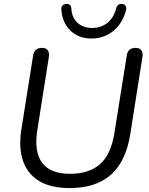

<svg xmlns="http://www.w3.org/2000/svg" viewBox="-20 -958 768 987"><path d="M335.2 8.9Q268.7 8.9 217.6 -10Q166.5 -29 133.9 -67.4Q101.3 -105.9 89.7 -163.3Q78 -220.6 90.5 -296.9L150.3 -672.6Q156.1 -711.9 195.9 -711.9Q216.2 -711.9 225.4 -699.8Q234.6 -687.7 231.2 -665.3L171.9 -289.5Q154.2 -177.1 196.9 -120.8Q239.6 -64.5 339.4 -64.5Q437.8 -64.5 494.1 -114.1Q550.3 -163.8 568 -273.3L631.7 -672.6Q637.5 -711.9 677.3 -711.9Q697.2 -711.9 706.4 -699.8Q715.6 -687.7 712.2 -665.3L649.9 -269.5Q635.4 -177.6 596.9 -115.7Q558.5 -53.9 493.7 -22.5Q428.8 8.9 335.2 8.9ZM450.7 -760Q384.1 -760 342.4 -800.4Q300.7 -840.7 295.5 -907.6Q294.1 -921.2 300.5 -928.8Q306.8 -936.3 318.1 -937.8Q330.3 -939.3 338.1 -933.4Q345.9 -927.5 346.8 -914.7Q349.2 -867 378.5 -840.7Q407.9 -814.3 453.7 -814.3Q498.6 -814.3 532 -840.5Q565.4 -866.6 577.3 -916.2Q580.7 -927.5 588.5 -933.4Q596.3 -939.3 608 -937.8Q620.3 -936.3 625.9 -927.3Q631.5 -918.2 627.2 -903Q609.3 -836.7 561.6 -798.4Q514 -760 450.7 -760Z"/></svg>

Font: Nunito Variable Extra Light
Style: Italic
Weight: 200
Italic angle: -9°
Designer: Vernon Adams
Foundry: Vernon Adams
Version: Version 3.602